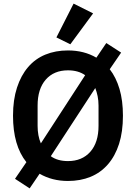

<svg xmlns="http://www.w3.org/2000/svg" viewBox="-20 -989 752 1062"><path d="M356 12Q268 12 199 -28L144 53L63 0L126 -92Q52 -184 52 -349Q52 -437 74 -504.5Q96 -572 135.5 -618Q175 -664 231 -687Q287 -710 356 -710Q445 -710 513 -670L568 -751L650 -698L587 -606Q622 -561 641 -497Q660 -433 660 -349Q660 -260 638.5 -193Q617 -126 577 -80Q537 -34 481 -11Q425 12 356 12ZM188 -293Q188 -238 206 -196L451 -573Q413 -600 356 -600Q278 -600 233 -548.5Q188 -497 188 -405ZM525 -405Q525 -433 520 -457Q515 -481 507 -502L261 -125Q298 -98 356 -98Q434 -98 479.5 -149.5Q525 -201 525 -293ZM369 -744 292 -782 387 -969 495 -915Z"/></svg>

Font: IBM Plex Sans SmBld
Style: Regular
Weight: 600
Designer: Mike Abbink, Paul van der Laan, Pieter van Rosmalen
Foundry: Bold Monday
Version: Version 3.005